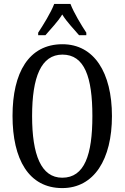

<svg xmlns="http://www.w3.org/2000/svg" viewBox="-20 -951 637 981"><path d="M175 -784V-771H212C240 -804 274 -838 298 -877C322 -838 356 -804 384 -771H421V-784C396 -822 357 -886 340 -931H257C240 -886 200 -822 175 -784ZM298 10C461 10 552 -137 552 -358C552 -580 461 -725 299 -725C127 -725 44 -580 44 -359C44 -137 127 10 298 10ZM298 -43C190 -43 144 -160 144 -358C144 -557 190 -672 299 -672C412 -672 452 -557 452 -358C452 -160 412 -43 298 -43Z"/></svg>

Font: Noto Serif Armenian ExtraCondensed
Style: Regular
Weight: 400
Width: 2
Designer: Monotype Design Team
Foundry: Monotype Imaging Inc.
Version: Version 2.008